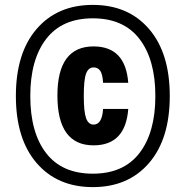

<svg xmlns="http://www.w3.org/2000/svg" viewBox="-20 -759 760 786"><path d="M130 -91.5Q45 -190 45 -366Q45 -542 130 -640.5Q215 -739 360 -739Q505 -739 590 -640.5Q675 -542 675 -366Q675 -190 590 -91.5Q505 7 360 7Q215 7 130 -91.5ZM104 -366Q104 -216 169 -132Q234 -48 360 -48Q486 -48 551 -132.5Q616 -217 616 -366Q616 -515 551 -599.5Q486 -684 360 -684Q234 -684 169 -599.5Q104 -515 104 -366ZM215 -368Q215 -569 363 -569Q494 -569 505 -420H402Q400 -455 390.5 -469Q381 -483 363 -483Q342 -483 332.5 -458Q323 -433 323 -366Q323 -301 332.5 -275Q342 -249 363 -249Q398 -249 402 -313H505Q494 -164 363 -164Q215 -164 215 -368Z"/></svg>

Font: Mona Sans Condensed ExtraBold
Style: Regular
Weight: 800
Width: 3
Designer: Deni Anggara
Foundry: GitHub
Version: Version 1.001;gftools[0.9.33]